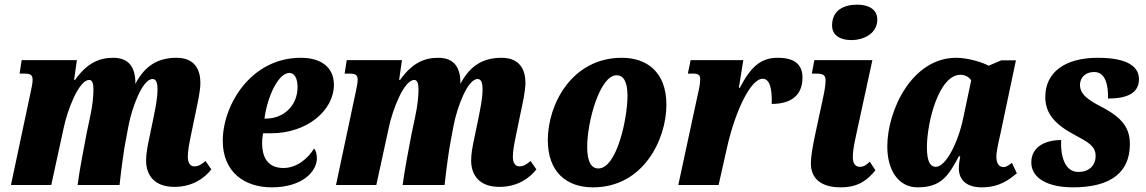

<svg xmlns="http://www.w3.org/2000/svg" viewBox="-20 -794 4919 824"><path d="M728 8C807 8 858 -30 887 -67L862 -103C844 -88 832 -80 814 -80C797 -80 786 -94 786 -121C786 -147 792 -177 800 -216L820 -313C828 -351 840 -403 840 -439C840 -494 816 -546 738 -546C661 -546 604 -515 562 -436H560C561 -439 561 -443 561 -445C559 -499 538 -546 466 -546C406 -546 354 -524 302 -451H298L310 -536H73L64 -478H87C112 -478 120 -471 120 -451C120 -433 114 -413 111 -396L27 0H200L254 -248C269 -320 318 -451 363 -451C379 -451 381 -428 381 -409C381 -384 378 -344 366 -289L352 -223C339 -156 321 -62 313 0H493C500 -63 511 -149 520 -193L532 -257C547 -333 591 -455 635 -455C654 -455 656 -429 656 -409C656 -371 645 -321 639 -290L622 -208C612 -162 607 -133 607 -105C607 -42 643 8 728 8Z M1146 10C1279 10 1340 -59 1340 -115C1340 -133 1335 -149 1328 -157C1303 -115 1254 -73 1197 -73C1135 -73 1105 -111 1105 -180C1105 -196 1107 -210 1109 -222H1143C1298 -222 1413 -320 1413 -430C1413 -503 1361 -546 1271 -546C1055 -546 936 -341 936 -190C936 -54 1031 10 1146 10ZM1121 -285H1115C1127 -378 1174 -481 1222 -481C1244 -481 1257 -457 1257 -421C1257 -339 1196 -285 1121 -285Z M2123 8C2202 8 2253 -30 2282 -67L2257 -103C2239 -88 2227 -80 2209 -80C2192 -80 2181 -94 2181 -121C2181 -147 2187 -177 2195 -216L2215 -313C2223 -351 2235 -403 2235 -439C2235 -494 2211 -546 2133 -546C2056 -546 1999 -515 1957 -436H1955C1956 -439 1956 -443 1956 -445C1954 -499 1933 -546 1861 -546C1801 -546 1749 -524 1697 -451H1693L1705 -536H1468L1459 -478H1482C1507 -478 1515 -471 1515 -451C1515 -433 1509 -413 1506 -396L1422 0H1595L1649 -248C1664 -320 1713 -451 1758 -451C1774 -451 1776 -428 1776 -409C1776 -384 1773 -344 1761 -289L1747 -223C1734 -156 1716 -62 1708 0H1888C1895 -63 1906 -149 1915 -193L1927 -257C1942 -333 1986 -455 2030 -455C2049 -455 2051 -429 2051 -409C2051 -371 2040 -321 2034 -290L2017 -208C2007 -162 2002 -133 2002 -105C2002 -42 2038 8 2123 8Z M2525 10C2742 10 2840 -197 2840 -344C2840 -487 2754 -546 2649 -546C2434 -546 2331 -346 2331 -193C2331 -57 2410 10 2525 10ZM2548 -71C2518 -71 2500 -99 2500 -163C2500 -274 2555 -471 2626 -471C2655 -471 2673 -445 2673 -383C2673 -285 2627 -71 2548 -71Z M2975 -390 2891 0H3064L3102 -169C3137 -320 3202 -456 3253 -456C3283 -456 3294 -415 3292 -348C3374 -348 3424 -384 3424 -461C3424 -518 3389 -546 3318 -546C3246 -546 3203 -509 3155 -417H3151L3170 -536H2944L2932 -478H2959C2978 -478 2985 -469 2985 -456C2985 -434 2980 -411 2975 -390Z M3633 -622C3690 -622 3745 -652 3745 -710C3745 -757 3703 -774 3659 -774C3604 -774 3551 -752 3551 -685C3551 -641 3588 -622 3633 -622ZM3588 10C3669 10 3706 -26 3737 -63L3713 -100C3696 -85 3687 -78 3670 -78C3651 -78 3640 -93 3640 -118C3640 -144 3644 -166 3653 -209L3724 -536H3475L3464 -478H3484C3515 -478 3523 -470 3523 -448C3523 -431 3519 -404 3512 -373L3483 -238C3466 -161 3460 -119 3460 -93C3460 -26 3506 10 3588 10Z M3918 10C4018 10 4050 -38 4095 -123H4101C4097 -102 4095 -85 4095 -72C4095 -16 4135 10 4193 10C4271 10 4311 -24 4344 -50L4323 -95C4308 -85 4301 -77 4286 -77C4269 -77 4256 -91 4256 -122C4256 -148 4270 -204 4275 -227L4340 -535H4277L4223 -512C4196 -527 4133 -546 4084 -546C3894 -546 3788 -321 3788 -165C3788 -66 3834 10 3918 10ZM3996 -78C3974 -78 3958 -97 3958 -162C3958 -269 4009 -473 4102 -473C4120 -473 4138 -465 4148 -449L4114 -288C4093 -185 4040 -78 3996 -78Z M4585 10C4752 10 4829 -58 4829 -175C4829 -243 4799 -288 4706 -336C4648 -366 4613 -391 4615 -433C4617 -461 4637 -485 4676 -485C4726 -485 4737 -424 4735 -371C4818 -371 4868 -395 4868 -454C4868 -504 4826 -546 4691 -546C4551 -546 4466 -484 4466 -378C4466 -304 4511 -258 4594 -214C4650 -184 4682 -167 4682 -125C4682 -82 4652 -56 4608 -56C4551 -56 4531 -121 4534 -193C4466 -193 4406 -164 4406 -97C4406 -29 4477 10 4585 10Z"/></svg>

Font: Noto Serif Condensed Black
Style: Italic
Weight: 900
Width: 3
Italic angle: -12°
Designer: Monotype Design Team
Foundry: Monotype Imaging Inc.
Version: Version 2.013